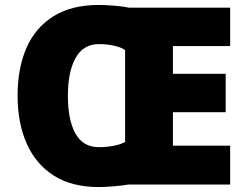

<svg xmlns="http://www.w3.org/2000/svg" viewBox="-20 -745 997 775"><path d="M379 -725Q406 -725 442.5 -722Q479 -719 501 -714H909V-559H678V-447H891V-292H678V-157H909V0H497Q476 4 440 7Q404 10 378 10Q270 10 197.5 -36Q125 -82 88 -165Q51 -248 51 -359Q51 -470 87 -552Q123 -634 196 -679.5Q269 -725 379 -725ZM380 -567Q316 -567 285 -511Q254 -455 254 -358Q254 -261 284.5 -206Q315 -151 379 -151Q410 -151 438.5 -156.5Q467 -162 485 -172V-543Q469 -554 440 -560.5Q411 -567 380 -567Z"/></svg>

Font: Noto Sans Arabic Blk
Style: Regular
Weight: 900
Designer: Monotype Design Team, Nadine Chahine, Nizar Qandah and Khaled Hosny
Foundry: Monotype Imaging Inc.
Version: Version 2.012; ttfautohint (v1.8.4.7-5d5b)